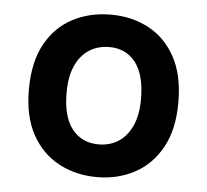

<svg xmlns="http://www.w3.org/2000/svg" viewBox="-43 -544 652 604"><g transform="rotate(5 283.0 -242.5)"><path d="M284 14Q217.5 14 163.8 -14.5Q110 -43 78.5 -99.8Q47 -156.5 47 -242Q47 -329 78.5 -386Q110 -443 163.8 -471Q217.5 -499 284 -499Q349.5 -499 402.8 -471Q456 -443 487.5 -386Q519 -329 519 -242Q519 -156.5 487.5 -99.8Q456 -43 402.8 -14.5Q349.5 14 284 14ZM280 -89Q315.5 -89 342.5 -106.2Q369.5 -123.5 385.2 -157.5Q401 -191.5 401 -242Q401 -319 370.8 -358Q340.5 -397 288 -397Q252.5 -397 225 -379.8Q197.5 -362.5 181.8 -328Q166 -293.5 166 -242Q166 -166 196.8 -127.5Q227.5 -89 280 -89Z"/></g></svg>

Font: Karla ExtraLight
Style: Bold
Weight: 700
Version: Version 2.001